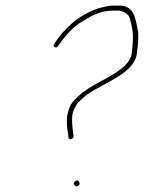

<svg xmlns="http://www.w3.org/2000/svg" viewBox="-20 -692 516 689"><path d="M246.7 -29C249.8 -25 253.5 -19.9 261.5 -26C269.4 -32 265 -37.6 261.7 -42C255.6 -50 239.2 -37 246.7 -29ZM188.7 -527 207.7 -553C226.9 -576.9 247.5 -598.7 275 -615C309.5 -635.9 339.5 -654 387 -654H403C420.6 -654 437.3 -643.2 443.1 -633C446.8 -624.7 449.9 -609.8 452.4 -599.5C458.9 -572.4 458 -540.6 453.1 -503C450.6 -478.7 433.7 -460.4 418.4 -448C369 -407.8 309.3 -390.8 262.3 -348C239.3 -327.2 229.8 -315.3 221.9 -281C217.8 -254.8 220.7 -228.1 225 -208L225.7 -198C227.2 -187.4 245.6 -193.3 244.1 -204L242.4 -214C240.3 -234.4 236.6 -256.8 240.1 -282C243.4 -296.3 248.8 -307.3 255.2 -317C260.8 -327 288.5 -349.6 297.2 -356C329.3 -376.5 364.8 -393.8 398.6 -414C428.7 -432.5 469.5 -461.4 471.6 -505C475.7 -536.1 478.7 -564.7 473.8 -588C465.6 -626.2 461.8 -672 407.1 -672H390.6C376.9 -672 365.5 -670.5 353 -667L336.1 -663C302 -653.4 259.5 -628.2 233.4 -604C220.8 -591.1 203.3 -575.1 193.8 -562L174.5 -535C166.7 -524.3 180.9 -516.3 188.7 -527Z"/></svg>

Font: HoneyBee
Style: BLnIt
Weight: 100
Foundry: Cannot Into Space Fonts
Version: Version 0.89